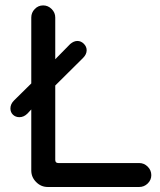

<svg xmlns="http://www.w3.org/2000/svg" viewBox="-20 -708 607 728"><path d="M98.6 -61.5V-293L84 -277.3Q70.3 -263.7 53.7 -263.7Q39.1 -263.7 29.3 -272.9Q19.5 -282.2 19.5 -296.9Q19.5 -313.5 33.2 -327.1L98.6 -391.6V-641.6Q98.6 -660.2 111.8 -673.8Q125 -687.5 143.6 -687.5Q162.1 -687.5 175.8 -673.8Q189.5 -660.2 189.5 -641.6V-483.4L246.1 -541Q259.8 -552.7 273.4 -552.7Q287.1 -552.7 297.9 -542Q308.6 -531.2 308.6 -517.6Q308.6 -502 294.9 -488.3L189.5 -383.8V-101.6Q189.5 -89.8 201.2 -89.8H507.8Q526.4 -89.8 540 -76.2Q553.7 -62.5 553.7 -43.9Q553.7 -25.4 540 -12.2Q526.4 1 507.8 1H161.1Q135.7 1 117.2 -17.6Q98.6 -36.1 98.6 -61.5Z"/></svg>

Font: jf-openhuninn-1.1
Style: Regular
Weight: 400
Designer: [Kosugi Maru]
      Designed by Motoya company      

      [Varela Round]
      Joe Prince(Latin component); Avraham Co
Foundry: justfont CO.,LTD.
Version: 1.1